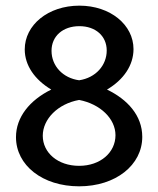

<svg xmlns="http://www.w3.org/2000/svg" viewBox="-20 -655 565 686"><path d="M362.3 -335C421.9 -370.1 457 -421.9 457 -479.5C457 -566.4 374 -634.8 263.7 -634.8C151.4 -634.8 68.4 -565.4 68.4 -478.5C68.4 -420.9 104.5 -370.1 163.1 -335C85.9 -296.9 37.1 -236.3 37.1 -165C37.1 -64.5 131.8 10.7 262.7 10.7C393.6 10.7 488.3 -65.4 488.3 -166C488.3 -242.2 435.5 -299.8 362.3 -335ZM164.1 -473.6C164.1 -525.4 204.1 -561.5 263.7 -561.5C321.3 -561.5 361.3 -526.4 361.3 -474.6C361.3 -421.9 322.3 -377 262.7 -368.2C205.1 -376 164.1 -418.9 164.1 -473.6ZM262.7 -62.5C186.5 -62.5 132.8 -109.4 132.8 -169.9C132.8 -229.5 186.5 -284.2 262.7 -297.9C338.9 -283.2 392.6 -230.5 392.6 -171.9C392.6 -110.4 338.9 -62.5 262.7 -62.5Z"/></svg>

Font: Ed Sans Neue Medium
Style: Regular
Weight: 500
Designer: Stephen Hutchings
Version: Version 1.004;PS 001.004;hotconv 1.0.88;makeotf.lib2.5.64775